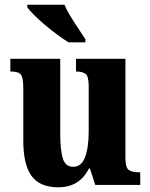

<svg xmlns="http://www.w3.org/2000/svg" viewBox="-20 -786 639 816"><path d="M228 10Q149 10 114 -38.5Q79 -87 79 -188V-411Q79 -454 69.5 -468Q60 -482 27 -482H24V-536H236V-219Q236 -148 247 -112.5Q258 -77 291 -77Q326 -77 341.5 -118Q357 -159 357 -228V-419Q357 -462 343.5 -472Q330 -482 306 -482H303V-536H513V-117Q513 -73 527.5 -63.5Q542 -54 566 -54H576V0H385L362 -70H358Q318 10 228 10ZM271 -606Q249 -620 222.5 -639.5Q196 -659 170 -681Q144 -703 124 -723Q104 -743 96 -756V-766H254Q263 -744 279.5 -717Q296 -690 313.5 -664Q331 -638 343 -619V-606Z"/></svg>

Font: Noto Serif Hebrew Condensed ExtraBold
Style: Regular
Weight: 800
Width: 3
Designer: Monotype Design Team
Foundry: Monotype Imaging Inc.
Version: Version 2.004; ttfautohint (v1.8.4.7-5d5b)